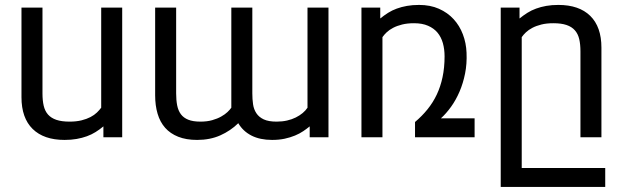

<svg xmlns="http://www.w3.org/2000/svg" viewBox="-20 -549 2492 768"><path d="M393.6 0V-43.5Q378.4 -30.8 362.3 -20.8Q346.2 -10.7 327.4 -3.9Q308.6 2.9 286.6 6.8Q264.6 10.7 238.3 10.7Q155.3 10.7 110.6 -33.2Q65.9 -77.1 65.9 -160.2V-518.6H149.9V-175.3Q149.9 -147 154.8 -126Q159.7 -105 172.1 -90.8Q184.6 -76.7 205.6 -69.6Q226.6 -62.5 258.3 -62.5Q285.2 -62.5 305.9 -67.6Q326.7 -72.8 342 -80.8Q357.4 -88.9 367.7 -98.9Q377.9 -108.9 384.8 -118.2V-518.6H468.8V0Z M1218.8 0V-43.5Q1207.5 -34.2 1193.1 -24.4Q1178.7 -14.6 1159.9 -6.8Q1141.1 1 1118.4 5.9Q1095.7 10.7 1068.4 10.7Q1020 10.7 986.1 -6.6Q952.1 -23.9 933.1 -56.2Q902.3 -25.9 861.3 -7.6Q820.3 10.7 768.6 10.7Q724.6 10.7 692.9 -2Q661.1 -14.6 640.6 -37.8Q620.1 -61 610.4 -94Q600.6 -127 600.6 -167.5V-518.6H684.6V-175.3Q684.6 -148.4 688.7 -127.4Q692.9 -106.4 703.6 -92Q714.4 -77.6 733.2 -70.1Q752 -62.5 781.7 -62.5Q808.6 -62.5 829.1 -68.4Q849.6 -74.2 864.7 -82.8Q879.9 -91.3 889.9 -100.8Q899.9 -110.4 905.3 -118.2V-518.6H989.3V-175.3Q989.3 -152.3 992.2 -132.1Q995.1 -111.8 1005.4 -96.2Q1015.6 -80.6 1034.9 -71.5Q1054.2 -62.5 1086.4 -62.5Q1108.9 -62.5 1128.2 -66.9Q1147.5 -71.3 1163.1 -79.1Q1178.7 -86.9 1190.7 -96.9Q1202.6 -106.9 1210 -118.2V-518.6H1293.9V0Z M1636.2 -456.1Q1608.9 -456.1 1588.4 -450.9Q1567.9 -445.8 1552.5 -437.7Q1537.1 -429.7 1526.6 -419.7Q1516.1 -409.7 1509.8 -400.4V0H1425.8V-518.6H1501V-475.1Q1516.1 -487.3 1532.2 -497.6Q1548.3 -507.8 1567.1 -514.6Q1585.9 -521.5 1607.9 -525.4Q1629.9 -529.3 1656.2 -529.3Q1701.2 -529.3 1735.8 -513.9Q1770.5 -498.5 1794.4 -472.4Q1818.4 -446.3 1831.5 -411.6Q1844.7 -377 1846.2 -337.9Q1848.1 -293.9 1840.3 -254.9Q1832.5 -215.8 1818.1 -182.4Q1803.7 -148.9 1784.2 -121.8Q1764.6 -94.7 1743.7 -75.7H1878.4V0H1640.1V-61Q1668 -84.5 1689.9 -111.6Q1711.9 -138.7 1727.1 -170.7Q1742.2 -202.6 1750.2 -240.5Q1758.3 -278.3 1758.3 -323.7Q1758.3 -352.1 1751.5 -376.5Q1744.6 -400.9 1730 -418.5Q1715.3 -436 1692.1 -446Q1668.9 -456.1 1636.2 -456.1Z M2058.1 -518.6V-475.1Q2073.2 -487.3 2089.4 -497.6Q2105.5 -507.8 2124.3 -514.6Q2143.1 -521.5 2165 -525.4Q2187 -529.3 2213.4 -529.3Q2296.4 -529.3 2341.1 -485.4Q2385.7 -441.4 2385.7 -358.4V0H2301.8V-343.3Q2301.8 -371.6 2296.9 -392.6Q2292 -413.6 2279.5 -427.7Q2267.1 -441.9 2246.1 -449Q2225.1 -456.1 2193.4 -456.1Q2166 -456.1 2145.5 -450.9Q2125 -445.8 2109.6 -437.7Q2094.2 -429.7 2083.7 -419.7Q2073.2 -409.7 2066.9 -400.4V123H2400.9V198.7H1982.9V-518.6Z"/></svg>

Font: Arian AMU
Style: Regular
Weight: 400
Designer: Ruben Hakobyan (Tarumian)
Foundry: Ruben Hakobyan (Tarumian)
Version: Version 4.003